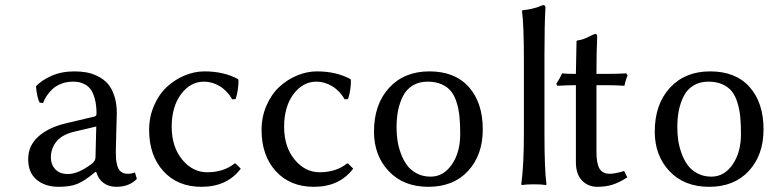

<svg xmlns="http://www.w3.org/2000/svg" viewBox="-20 -718 2995 748"><path d="M355 -225.1 270 -205.1Q221.7 -193.8 200 -166.7Q178.2 -139.6 178.2 -105Q178.2 -77.1 195.3 -58.6Q212.4 -40 245.1 -40Q284.7 -40 337.9 -80.1Q352.1 -90.8 352.1 -106ZM355 -47.9H351.1Q310.5 -13.7 282.2 -2Q253.9 9.8 209 9.8Q156.2 9.8 123 -17.6Q89.8 -44.9 89.8 -98.1Q89.8 -150.4 129.4 -186Q168.9 -221.7 237.8 -237.8L349.1 -264.2Q356 -266.6 356 -275.9Q356 -308.1 349.6 -331.8Q343.3 -355.5 334.2 -368.4Q325.2 -381.3 311.8 -388.7Q298.3 -396 287.8 -397.9Q277.3 -399.9 264.2 -399.9Q239.3 -399.9 218.3 -391.6Q197.3 -383.3 183.6 -370.1Q169.9 -356.9 161.4 -343.8Q152.8 -330.6 147.9 -316.9L134.8 -317.9Q124 -336.9 120.1 -381.8Q140.6 -404.3 179.7 -422.1Q218.8 -439.9 270 -439.9Q294.9 -439.9 316.7 -436Q338.4 -432.1 360.8 -421.1Q383.3 -410.2 399.2 -392.6Q415 -375 425 -345.5Q435.1 -315.9 435.1 -276.9Q435.1 -273.4 433.1 -208Q431.2 -142.6 431.2 -126Q431.2 -108.9 432.1 -97.9Q433.1 -86.9 437.3 -71.8Q441.4 -56.6 451.7 -48.8Q461.9 -41 478 -41Q491.7 -41 505.9 -45.9L513.2 -21Q483.4 9.8 433.1 9.8Q404.3 9.8 383.8 -4.9Q363.3 -19.5 355 -47.9Z M774.9 -399.9Q721.7 -399.9 685.3 -351.1Q648.9 -302.2 648.9 -224.1Q648.9 -146 689.7 -96.4Q730.5 -46.9 787.1 -46.9Q851.1 -46.9 894 -81.1H897.9L918 -61Q864.7 9.8 765.1 9.8Q671.9 9.8 616.5 -51.3Q561 -112.3 561 -211.9Q561 -262.7 580.1 -306.6Q599.1 -350.6 629.9 -379.2Q660.6 -407.7 699 -423.8Q737.3 -439.9 776.9 -439.9Q851.1 -439.9 906.7 -410.2L909.2 -407.2Q909.2 -365.7 897.9 -332L884.8 -331.1Q865.7 -364.3 836.2 -382.1Q806.6 -399.9 774.9 -399.9Z M1212.9 -399.9Q1159.7 -399.9 1123.3 -351.1Q1086.9 -302.2 1086.9 -224.1Q1086.9 -146 1127.7 -96.4Q1168.5 -46.9 1225.1 -46.9Q1289.1 -46.9 1332 -81.1H1335.9L1356 -61Q1302.7 9.8 1203.1 9.8Q1109.9 9.8 1054.4 -51.3Q999 -112.3 999 -211.9Q999 -262.7 1018.1 -306.6Q1037.1 -350.6 1067.9 -379.2Q1098.6 -407.7 1137 -423.8Q1175.3 -439.9 1214.8 -439.9Q1289.1 -439.9 1344.7 -410.2L1347.2 -407.2Q1347.2 -365.7 1335.9 -332L1322.8 -331.1Q1303.7 -364.3 1274.2 -382.1Q1244.6 -399.9 1212.9 -399.9Z M1437 -205.1Q1437 -311.5 1495.8 -375.7Q1554.7 -439.9 1652.8 -439.9Q1752.4 -439.9 1806.6 -378.9Q1860.8 -317.9 1860.8 -213.9Q1860.8 -114.3 1803.7 -52.2Q1746.6 9.8 1648.9 9.8Q1551.8 9.8 1494.4 -51.3Q1437 -112.3 1437 -205.1ZM1646 -399.9Q1612.3 -399.9 1587.6 -384.8Q1563 -369.6 1549.8 -343.3Q1536.6 -316.9 1530.8 -287.1Q1524.9 -257.3 1524.9 -222.2Q1524.9 -196.8 1528.3 -172.4Q1531.7 -147.9 1541.3 -121.3Q1550.8 -94.7 1565.2 -75Q1579.6 -55.2 1603.5 -42.5Q1627.4 -29.8 1657.7 -29.8Q1707.5 -29.8 1740.2 -76.9Q1772.9 -124 1772.9 -195.8Q1772.9 -234.9 1770 -263.9Q1767.1 -293 1758.8 -319.6Q1750.5 -346.2 1736.6 -363Q1722.7 -379.9 1700 -389.9Q1677.2 -399.9 1646 -399.9Z M2021 -201.2V-481Q2021 -621.1 2013.7 -674.8L2015.6 -678.2Q2033.7 -679.7 2048.8 -683.1Q2064 -686.5 2071.3 -689Q2078.6 -691.4 2095.7 -698.2Q2105 -698.2 2105 -688Q2101.1 -625 2101.1 -499V-200.2Q2101.1 -57.1 2108.9 0L2106.9 2.9Q2088.4 0 2060.1 0Q2030.8 0 2012.7 2.9L2010.7 0Q2021 -71.3 2021 -201.2Z M2223.6 -430.2Q2223.6 -460.4 2224.9 -500Q2226.1 -539.6 2226.1 -557.1L2228 -560.1Q2242.7 -562 2253.9 -566.2Q2265.1 -570.3 2277.6 -576.7Q2290 -583 2297.9 -585.9Q2306.6 -585.9 2306.6 -576.2Q2303.7 -518.1 2303.7 -430.2H2349.6Q2383.8 -430.2 2419.9 -432.1L2424.8 -424.8Q2416 -401.9 2412.6 -383.8Q2379.9 -386.2 2340.8 -386.2H2303.7V-126Q2303.7 -81.5 2315.4 -61.3Q2327.1 -41 2356 -41Q2375.5 -41 2411.6 -51.8L2423.8 -26.9Q2392.6 -6.8 2366 1.5Q2339.4 9.8 2307.6 9.8Q2271 9.8 2247.3 -14.9Q2223.6 -39.6 2223.6 -85.9V-386.2Q2194.8 -386.2 2151.9 -383.8L2147 -391.1Q2163.1 -416 2169.9 -432.1Q2182.1 -430.2 2223.6 -430.2Z M2530.8 -205.1Q2530.8 -311.5 2589.6 -375.7Q2648.4 -439.9 2746.6 -439.9Q2846.2 -439.9 2900.4 -378.9Q2954.6 -317.9 2954.6 -213.9Q2954.6 -114.3 2897.5 -52.2Q2840.3 9.8 2742.7 9.8Q2645.5 9.8 2588.1 -51.3Q2530.8 -112.3 2530.8 -205.1ZM2739.7 -399.9Q2706.1 -399.9 2681.4 -384.8Q2656.7 -369.6 2643.6 -343.3Q2630.4 -316.9 2624.5 -287.1Q2618.7 -257.3 2618.7 -222.2Q2618.7 -196.8 2622.1 -172.4Q2625.5 -147.9 2635 -121.3Q2644.5 -94.7 2658.9 -75Q2673.3 -55.2 2697.3 -42.5Q2721.2 -29.8 2751.5 -29.8Q2801.3 -29.8 2834 -76.9Q2866.7 -124 2866.7 -195.8Q2866.7 -234.9 2863.8 -263.9Q2860.8 -293 2852.5 -319.6Q2844.2 -346.2 2830.3 -363Q2816.4 -379.9 2793.7 -389.9Q2771 -399.9 2739.7 -399.9Z"/></svg>

Font: Linear Smooth
Style: Regular
Weight: 400
Designer: Philipp H. Poll, Flanker
Foundry: Philipp H. Poll, reworked by Flanker
Version: Version 1.061 | FøM Fix